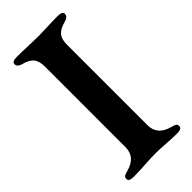

<svg xmlns="http://www.w3.org/2000/svg" viewBox="-213 -701 754 754"><g transform="rotate(-45 164.5 -324.0)"><path d="M104 -548Q104 -579 91 -594.5Q78 -610 50 -617Q26 -623 26 -639Q26 -653 53 -653Q79 -653 114 -651.5Q149 -650 170 -650Q189 -650 221 -651.5Q253 -653 279 -653Q306 -653 306 -639Q306 -623 283 -617Q254 -610 240 -594.5Q226 -579 226 -548V-100Q226 -45 288 -29Q301 -26 306.5 -22Q312 -18 312 -9Q312 5 285 5Q260 5 225 2.5Q190 0 170 0Q147 0 108.5 2.5Q70 5 45 5Q18 5 18 -9Q18 -18 23.5 -22Q29 -26 42 -29Q104 -45 104 -100Z"/></g></svg>

Font: EB Garamond 12
Style: Bold
Weight: 700
Version: Version 0.016